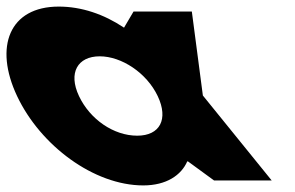

<svg xmlns="http://www.w3.org/2000/svg" viewBox="-123 -548 895 583"><path d="M-71 -256C-0.1 -106 162.1 15 312.1 15C382.1 15 427.4 -16 445.6 -58H447.6L527 0H702L493 -258L459.5 -513H282.5L253.6 -464C192.3 -505 124.4 -528 55.4 -528C-94.6 -528 -141.9 -406 -71 -256ZM117 -256C83.4 -327 112.8 -377 179.8 -377C245.8 -377 322.4 -327 356 -256C389.1 -186 362.7 -136 293.7 -136C221.7 -136 150.1 -186 117 -256Z"/></svg>

Font: Hussar
Style: BdOpOblFive
Weight: 700
Foundry: Cannot Into Space Fonts
Version: Version 2.00